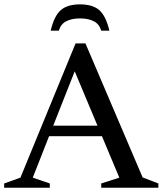

<svg xmlns="http://www.w3.org/2000/svg" viewBox="-28 -882 764 902"><path d="M642 -48.5 716 -20V0H447.5V-20L532.5 -47.5L451 -242H202.5L126 -47.5L206 -20V0H-8.5V-20L68 -47.5L327 -678H373.5ZM222 -291.5H430L323 -547ZM348 -795.5Q309 -795.5 283 -782Q257 -768.5 248.5 -738H210Q227 -808.5 258.2 -835Q289.5 -861.5 348 -861.5Q406.5 -861.5 437.8 -835Q469 -808.5 486 -738H447.5Q439 -768.5 413 -782Q387 -795.5 348 -795.5Z"/></svg>

Font: Newsreader Text Medium
Style: Regular
Weight: 500
Designer: Hugues Gentile
Foundry: Production Type
Version: Version 1.002